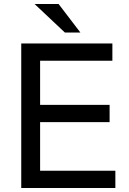

<svg xmlns="http://www.w3.org/2000/svg" viewBox="-20 -947 651 967"><path d="M307 -783 154 -927H275L385 -783ZM87 0V-728H546V-641H182V-419H532V-332H182V-87H561V0Z"/></svg>

Font: Gen
Style: Regular
Weight: 400
Version: Version 1.000;PS 001.001;hotconv 1.0.56